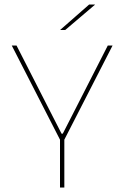

<svg xmlns="http://www.w3.org/2000/svg" viewBox="-20 -844 560 864"><path d="M251 -213.5 33 -639H54.5L201.5 -351L257 -242.5H262.5L318 -351L465 -639H486.5L268.5 -213.5ZM250 0V-235.5H269.5V0ZM381 -823.5H407V-822.5L273.5 -709H251V-709.5Z"/></svg>

Font: Anek Telugu Thin
Style: Regular
Weight: 250
Version: Version 1.003